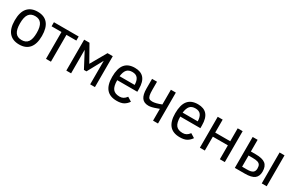

<svg xmlns="http://www.w3.org/2000/svg" viewBox="136 -1633 4189 2755"><g transform="rotate(30 2230.5 -256.0)"><path d="M507.8 -254.9Q507.8 -121.6 450.4 -53.2Q393.1 15.1 283.2 15.1Q173.3 15.1 115.2 -52.5Q57.1 -120.1 57.1 -254.9Q57.1 -392.1 115.5 -459.5Q173.8 -526.9 283.2 -526.9Q393.6 -526.9 450.7 -458.3Q507.8 -389.6 507.8 -254.9ZM420.9 -254.9Q420.9 -359.4 386.5 -406.7Q352.1 -454.1 283.2 -454.1Q212.4 -454.1 178.2 -406.5Q144 -358.9 144 -254.9Q144 -154.8 177 -106.4Q210 -58.1 283.2 -58.1Q353 -58.1 387 -106Q420.9 -153.8 420.9 -254.9Z M967.8 -444.8H803.7V0H721.7V-444.8H557.6V-512.2H967.8Z M1532.7 0H1453.6V-390.1L1314.5 -134.8H1272.5L1137.7 -390.1V0H1058.6V-512.2H1146.5L1295.4 -249L1445.8 -512.2H1532.7Z M1759.8 -246.1Q1759.8 -144.5 1794.4 -101.3Q1829.1 -58.1 1905.8 -58.1Q1939.9 -58.1 1965.8 -72.5Q1991.7 -86.9 2015.6 -119.1L2085 -76.2Q2055.7 -32.2 2013.7 -8.5Q1971.7 15.1 1899.9 15.1Q1785.6 15.1 1729.2 -51.3Q1672.9 -117.7 1672.9 -252Q1672.9 -392.6 1727.8 -459.7Q1782.7 -526.9 1893.6 -526.9Q1993.2 -526.9 2043 -469.5Q2092.8 -412.1 2092.8 -293V-246.1ZM2010.7 -312Q2009.8 -380.9 1981.7 -418.9Q1953.6 -457 1890.6 -457Q1830.6 -457 1800.5 -422.6Q1770.5 -388.2 1760.7 -312Z M2183.6 -512.2H2265.6V-380.9Q2265.6 -319.3 2272.9 -287.8Q2280.3 -256.3 2297.1 -243.7Q2314 -231 2347.7 -231Q2402.8 -231 2495.6 -268.1V-512.2H2577.6V0H2495.6V-195.8L2455.1 -181.2Q2377.4 -151.9 2329.6 -151.9Q2253.9 -151.9 2218.8 -201.2Q2183.6 -250.5 2183.6 -351.1Z M2804.7 -246.1Q2804.7 -144.5 2839.4 -101.3Q2874 -58.1 2950.7 -58.1Q2984.9 -58.1 3010.7 -72.5Q3036.6 -86.9 3060.5 -119.1L3129.9 -76.2Q3100.6 -32.2 3058.6 -8.5Q3016.6 15.1 2944.8 15.1Q2830.6 15.1 2774.2 -51.3Q2717.8 -117.7 2717.8 -252Q2717.8 -392.6 2772.7 -459.7Q2827.6 -526.9 2938.5 -526.9Q3038.1 -526.9 3087.9 -469.5Q3137.7 -412.1 3137.7 -293V-246.1ZM3055.7 -312Q3054.7 -380.9 3026.6 -418.9Q2998.5 -457 2935.5 -457Q2875.5 -457 2845.5 -422.6Q2815.4 -388.2 2805.7 -312Z M3684.6 0H3602.5V-230H3353.5V0H3271.5V-512.2H3353.5V-297.9H3602.5V-512.2H3684.6Z M4296.4 0V-512.2H4378.4V0ZM3932.6 -318.8H4012.7Q4123.5 -318.8 4173.1 -280Q4222.7 -241.2 4222.7 -152.8Q4222.7 -74.2 4174.6 -37.1Q4126.5 0 4015.6 0H3850.6V-512.2H3932.6ZM4136.7 -153.8Q4136.7 -193.8 4123.5 -214.1Q4110.4 -234.4 4081.3 -243.2Q4052.2 -252 4000.5 -252H3932.6V-66.9H4012.7Q4081.5 -66.9 4109.1 -87.9Q4136.7 -108.9 4136.7 -153.8Z"/></g></svg>

Font: Lorenzo Sans
Style: Regular
Weight: 400
Foundry: Intel Corporation
Version: Version 1.00; ttfautohint (v1.5)